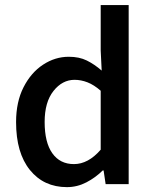

<svg xmlns="http://www.w3.org/2000/svg" viewBox="-20 -749 620 781"><path d="M252.4 12.2Q158.2 12.2 101.8 -57.4Q45.4 -127 45.4 -252.4Q45.4 -334.5 75.7 -394Q106 -453.6 155 -485.8Q204.1 -518.1 259.8 -518.1Q302.2 -518.1 333 -502.9Q363.8 -487.8 393.6 -461.9L389.6 -543.5V-728.5H503.4V0H409.7L401.4 -55.7H397.9Q369.1 -26.9 331.5 -7.3Q293.9 12.2 252.4 12.2ZM280.8 -81.5Q338.9 -81.5 389.6 -140.1V-379.9Q362.3 -403.8 335.9 -414.1Q309.6 -424.3 283.2 -424.3Q233.4 -424.3 197.5 -378.9Q161.6 -333.5 161.6 -252.9Q161.6 -169.4 192.9 -125.5Q224.1 -81.5 280.8 -81.5Z"/></svg>

Font: Akatab
Style: Bold
Weight: 700
Designer: SIL Global
Foundry: SIL Global
Version: Version 4.100